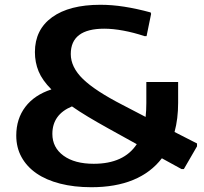

<svg xmlns="http://www.w3.org/2000/svg" viewBox="-20 -773 853 803"><path d="M362 10Q290 10 231.5 -5Q173 -20 132.5 -48Q92 -76 70 -116Q48 -156 48 -206Q48 -276 86 -326Q124 -376 195 -399Q157 -437 141.5 -474.5Q126 -512 126 -555Q126 -649 198 -701Q270 -753 400 -753Q448 -753 499.5 -745Q551 -737 610 -721L612 -715L593 -622H584Q539 -637 495.5 -645Q452 -653 416 -653Q276 -653 276 -547Q276 -492 327 -442.5Q378 -393 493 -334L589 -284Q592 -311 592 -342V-430H725V-343Q725 -276 710 -221L804 -173V-161L749 -66H739L657 -111Q611 -51 537 -20.5Q463 10 362 10ZM431 -237Q386 -262 348.5 -284.5Q311 -307 281 -328Q199 -294 199 -213Q199 -156 245.5 -122Q292 -88 372 -88Q498 -88 552 -170Z"/></svg>

Font: Encode Sans Wide
Style: SemiBold
Weight: 600
Designer: Pablo Impallari, Andres Torresi
Foundry: Pablo Impallari, Andres Torresi
Version: Version 1.000; ttfautohint (v1.00) -l 8 -r 50 -G 200 -x 14 -